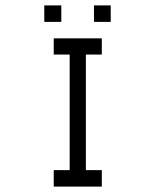

<svg xmlns="http://www.w3.org/2000/svg" viewBox="-20 -739 580 711"><path d="M179 -597H357V-537H298V-109H357V-48H179V-109H238V-537H179ZM144 -719H207V-658H144ZM328 -719H390V-658H328Z"/></svg>

Font: 3270 Nerd Font
Style: Regular
Weight: 400
Monospace: yes
Version: Version 3.0.1;Nerd Fonts 3.3.0